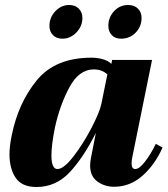

<svg xmlns="http://www.w3.org/2000/svg" viewBox="-20 -738 671 769"><path d="M178 -634Q178 -668 201.5 -693Q225 -718 257 -718Q281 -718 295.5 -703.5Q310 -689 310 -666Q310 -633 286 -608Q262 -583 230 -583Q206 -583 192 -597.5Q178 -612 178 -634ZM414 -634Q414 -669 437 -693.5Q460 -718 493 -718Q518 -718 532.5 -703.5Q547 -689 547 -666Q547 -632 523.5 -607.5Q500 -583 465 -583Q441 -583 427.5 -597.5Q414 -612 414 -634ZM18 -120Q18 -153 27 -196Q53 -325 127 -416Q201 -507 347 -507Q371 -507 393 -500.5Q415 -494 426 -482L429 -498H589L510 -109Q507 -96 507 -83Q507 -61 522 -61Q538 -61 561.5 -91.5Q585 -122 604 -162L631 -147Q601 -79 551 -34.5Q501 10 437 10Q399 10 370 -11Q341 -32 341 -75Q341 -88 344 -104L364 -206Q315 -108 259.5 -48.5Q204 11 126 11Q68 11 43 -25.5Q18 -62 18 -120ZM386 -322 410 -440Q388 -460 356 -460Q296 -460 257.5 -387.5Q219 -315 200 -227Q186 -157 186 -116Q186 -61 210 -61Q235 -61 273.5 -110.5Q312 -160 345.5 -224Q379 -288 386 -322Z"/></svg>

Font: Trirong ExtraBold
Style: Italic
Weight: 800
Italic angle: -12°
Designer: Katatrad Team
Foundry: CadsonDemak
Version: Version 1.001